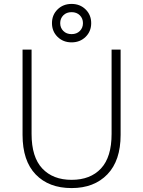

<svg xmlns="http://www.w3.org/2000/svg" viewBox="-20 -953 730 979"><path d="M345 6Q229 6 162 -63.5Q95 -133 95 -265V-700H141V-270Q141 -152 195.5 -94Q250 -36 345 -36Q441 -36 495 -94Q549 -152 549 -270V-700H595V-265Q595 -134 527.5 -64Q460 6 345 6ZM345 -737Q302 -737 273.5 -765Q245 -793 245 -835Q245 -877 273.5 -905Q302 -933 345 -933Q388 -933 416.5 -905Q445 -877 445 -835Q445 -793 416.5 -765Q388 -737 345 -737ZM345 -779Q371 -779 387 -795Q403 -811 403 -835Q403 -859 387 -875Q371 -891 345 -891Q319 -891 303 -875Q287 -859 287 -835Q287 -811 303 -795Q319 -779 345 -779Z"/></svg>

Font: PT Root UI Light
Style: Regular
Weight: 300
Designer: Vitaly Kuzmin
Foundry: ParaType Ltd.
Version: Version 2.000G